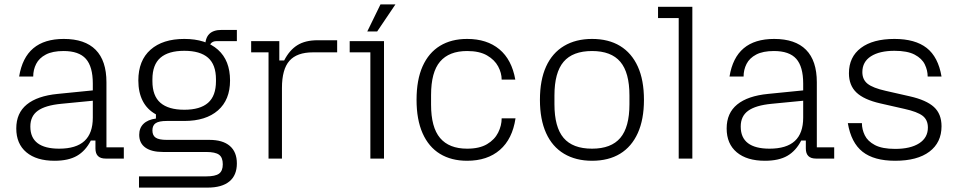

<svg xmlns="http://www.w3.org/2000/svg" viewBox="-20 -721 4355 873"><path d="M228 10Q146 10 100 -28.5Q54 -67 54 -137Q54 -207 102 -246Q150 -285 242 -294L402 -310V-263L258 -249Q186 -242 152 -217.5Q118 -193 118 -146V-145Q118 -95 151 -70Q184 -45 249 -45Q326 -45 364 -80Q402 -115 402 -186V-277V-289V-341Q402 -418 370.5 -453.5Q339 -489 269 -489Q219 -489 188.5 -473Q158 -457 144.5 -430.5Q131 -404 131 -373H67Q81 -459 131.5 -501.5Q182 -544 270 -544Q366 -544 415 -494.5Q464 -445 464 -347V-51H543V0H460Q414 0 414 -46V-82H393Q369 -35 330 -12.5Q291 10 228 10Z M612 132V81H917Q959 81 976 68.5Q993 56 993 26Q993 -5 976 -17.5Q959 -30 917 -30H721Q669 -30 641 -50Q613 -70 613 -108Q613 -139 632.5 -158Q652 -177 689 -182V-201Q649 -223 629 -262Q609 -301 609 -355Q609 -446 664.5 -495Q720 -544 818 -544Q916 -544 971 -495Q1026 -446 1026 -355Q1026 -267 971 -219Q916 -171 818 -171H738Q703 -171 688 -161Q673 -151 673 -128Q673 -105 688 -95Q703 -85 738 -85H932Q993 -85 1025 -57.5Q1057 -30 1057 22Q1057 76 1023 104Q989 132 924 132ZM818 -222Q890 -222 926 -253.5Q962 -285 962 -352V-360Q962 -427 926 -458.5Q890 -490 818 -490Q746 -490 709.5 -458.5Q673 -427 673 -360V-352Q673 -285 709.5 -253.5Q746 -222 818 -222ZM913 -510Q913 -548 931.5 -566.5Q950 -585 988 -585H1057V-534H965Q930 -534 930 -492Z M1201 0V-483H1122V-534H1250V-446H1272Q1296 -493 1332 -515.5Q1368 -538 1424 -538H1513V-483H1403Q1330 -483 1296 -444.5Q1262 -406 1262 -321V0Z M1664 0V-483H1570V-534H1726V0ZM1650 -578 1710 -701H1778L1695 -578Z M2104 10Q2032 10 1980.5 -21.5Q1929 -53 1901.5 -115Q1874 -177 1874 -267Q1874 -358 1901.5 -419.5Q1929 -481 1980.5 -512.5Q2032 -544 2104 -544Q2194 -544 2250.5 -497Q2307 -450 2323 -359H2261Q2261 -389 2245 -419Q2229 -449 2194.5 -469Q2160 -489 2104 -489Q2022 -489 1981 -441Q1940 -393 1940 -289V-245Q1940 -142 1981 -93.5Q2022 -45 2104 -45Q2160 -45 2194.5 -65.5Q2229 -86 2245 -118Q2261 -150 2261 -183H2324Q2310 -89 2253 -39.5Q2196 10 2104 10Z M2672 10Q2598 10 2544.5 -22Q2491 -54 2463 -116Q2435 -178 2435 -267Q2435 -357 2463 -418.5Q2491 -480 2544.5 -512Q2598 -544 2672 -544Q2747 -544 2799.5 -512Q2852 -480 2880 -418.5Q2908 -357 2908 -267Q2908 -178 2880 -116Q2852 -54 2799.5 -22Q2747 10 2672 10ZM2672 -45Q2759 -45 2800.5 -94Q2842 -143 2842 -247V-287Q2842 -391 2800.5 -440Q2759 -489 2672 -489Q2584 -489 2542.5 -440Q2501 -391 2501 -287V-247Q2501 -143 2542.5 -94Q2584 -45 2672 -45Z M3066 0V-639H2972V-690H3128V0Z M3458 10Q3376 10 3330 -28.5Q3284 -67 3284 -137Q3284 -207 3332 -246Q3380 -285 3472 -294L3632 -310V-263L3488 -249Q3416 -242 3382 -217.5Q3348 -193 3348 -146V-145Q3348 -95 3381 -70Q3414 -45 3479 -45Q3556 -45 3594 -80Q3632 -115 3632 -186V-277V-289V-341Q3632 -418 3600.5 -453.5Q3569 -489 3499 -489Q3449 -489 3418.5 -473Q3388 -457 3374.5 -430.5Q3361 -404 3361 -373H3297Q3311 -459 3361.5 -501.5Q3412 -544 3500 -544Q3596 -544 3645 -494.5Q3694 -445 3694 -347V-51H3773V0H3690Q3644 0 3644 -46V-82H3623Q3599 -35 3560 -12.5Q3521 10 3458 10Z M4050 10Q3954 10 3902 -31Q3850 -72 3835 -161H3899Q3899 -133 3912 -106Q3925 -79 3958 -61.5Q3991 -44 4050 -44Q4120 -44 4159.5 -69.5Q4199 -95 4199 -141Q4199 -176 4175 -194.5Q4151 -213 4092 -226L3982 -251Q3908 -268 3874 -300.5Q3840 -333 3840 -388Q3840 -462 3894.5 -503Q3949 -544 4047 -544Q4141 -544 4193.5 -503Q4246 -462 4261 -373H4198Q4198 -401 4185 -428Q4172 -455 4139 -472.5Q4106 -490 4047 -490Q3979 -490 3940 -465Q3901 -440 3901 -393Q3901 -359 3925 -340Q3949 -321 4007 -308L4117 -283Q4192 -266 4226.5 -234.5Q4261 -203 4261 -147Q4261 -73 4206 -31.5Q4151 10 4050 10Z"/></svg>

Font: Mozilla Headline ExtraLight
Style: Regular
Weight: 200
Designer: Studio DRAMA
Foundry: Studio DRAMA
Version: Version 1.000